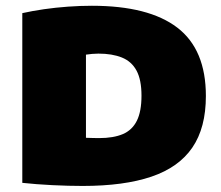

<svg xmlns="http://www.w3.org/2000/svg" viewBox="-20 -622 747 650"><path d="M260 7.5Q212.5 7.5 157 4.8Q101.5 2 55.5 -3V-577.5Q89 -585 128.8 -590.8Q168.5 -596.5 210.2 -599.5Q252 -602.5 291 -602.5Q483.5 -602.5 580.2 -528.5Q677 -454.5 677 -297Q677 -189.5 631.2 -122.5Q585.5 -55.5 492.8 -24Q400 7.5 260 7.5ZM315.5 -154.5Q364 -154.5 395.8 -168Q427.5 -181.5 443.2 -213Q459 -244.5 459 -298Q459 -352 442.2 -383Q425.5 -414 392.8 -427.2Q360 -440.5 313 -440.5Q303.5 -440.5 291.8 -439.5Q280 -438.5 271 -437V-155.5Q284.5 -155 295.5 -154.8Q306.5 -154.5 315.5 -154.5Z"/></svg>

Font: Encode Sans SC Condensed Thin Black
Style: Regular
Weight: 900
Version: Version 3.002